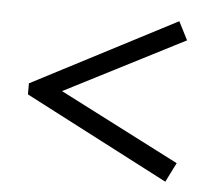

<svg xmlns="http://www.w3.org/2000/svg" viewBox="-41 -546 622 553"><g transform="rotate(5 270.0 -270.0)"><path d="M40 -286 456 -502 483 -449 137 -272 484 -94 456 -38 40 -254Z"/></g></svg>

Font: Minipax
Style: Regular
Weight: 400
Designer: Raphaël Ronot, Igor Stepanchenko (Cyrillic)
Foundry: steppetype
Version: Version 1.002